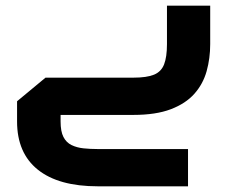

<svg xmlns="http://www.w3.org/2000/svg" viewBox="-20 -404 809 675"><path d="M324 251Q186 251 113 192.5Q40 134 40 23V-48L140 -131H449Q496 -131 521.5 -141.5Q547 -152 557 -178Q567 -204 567 -249V-384H719V-249Q719 -199 706.5 -154Q694 -109 663.5 -74.5Q633 -40 580.5 -20Q528 0 449 0H126L193 -66V23Q193 58 203 77.5Q213 97 231.5 106Q250 115 273.5 117.5Q297 120 324 120H641V251Z"/></svg>

Font: Cairo Play ExtraBold
Style: Regular
Weight: 800
Version: Version 3.119